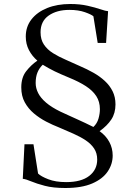

<svg xmlns="http://www.w3.org/2000/svg" viewBox="-20 -842 682 961"><path d="M147.5 -120 170.5 26.5Q185 41 221.8 55.2Q258.5 69.5 311 69.5Q386.5 69.5 426.5 38.5Q466.5 7.5 466.5 -43.5Q466.5 -75.5 451 -98.8Q435.5 -122 408.8 -139.8Q382 -157.5 347.5 -172.8Q313 -188 274.5 -204.5Q243.5 -216.5 210.8 -233.5Q178 -250.5 149.8 -274.2Q121.5 -298 104 -329.8Q86.5 -361.5 86.5 -404.5Q86.5 -454 110.8 -485.2Q135 -516.5 167 -538.5Q141 -560.5 125 -591Q109 -621.5 109 -659Q109 -708.5 137.5 -745Q166 -781.5 216.2 -801.8Q266.5 -822 332 -822Q380 -822 418.5 -813.2Q457 -804.5 483.2 -795.5Q509.5 -786.5 521 -786L511 -627H469L447.5 -760.5Q437.5 -769.5 405 -781Q372.5 -792.5 327.5 -792.5Q264 -792.5 223.5 -764Q183 -735.5 183 -680.5Q183 -644 199.8 -619Q216.5 -594 245.2 -576Q274 -558 309 -543Q344 -528 380.5 -511Q415.5 -496 447.5 -478Q479.5 -460 504.2 -437.2Q529 -414.5 543.5 -385.5Q558 -356.5 558 -319.5Q558 -275.5 537.2 -244Q516.5 -212.5 478.5 -185.5Q510 -163 527 -131.8Q544 -100.5 544 -63.5Q544 -20.5 519 16.5Q494 53.5 441.8 76.2Q389.5 99 307 99Q246 99 204.2 88Q162.5 77 136 65.8Q109.5 54.5 94 53L102.5 -120ZM282 -283.5Q300 -275 320.5 -265.8Q341 -256.5 363 -246.5Q385 -236.5 406.5 -226.5Q428 -216.5 447.5 -206.5Q466 -224 473 -248.5Q480 -273 480 -295.5Q480 -333 462 -360.8Q444 -388.5 409.8 -410.8Q375.5 -433 326.5 -453Q305 -462 287 -469.8Q269 -477.5 253.8 -485Q238.5 -492.5 224 -500.5Q209.5 -508.5 194 -518Q177 -502 167.8 -479.8Q158.5 -457.5 158.5 -426.5Q158.5 -401 171 -376.2Q183.5 -351.5 210.8 -328.2Q238 -305 282 -283.5Z"/></svg>

Font: Merriweather 120pt Light
Style: Regular
Weight: 300
Version: Version 2.100